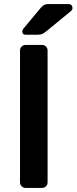

<svg xmlns="http://www.w3.org/2000/svg" viewBox="-20 -920 375 940"><path d="M78 0ZM78 -27V-673Q78 -684 86 -692Q94 -700 105 -700H186Q197 -700 205 -692Q213 -684 213 -673V-27Q213 -16 205 -8Q197 0 186 0H105Q94 0 86 -8Q78 -16 78 -27ZM216 -900H316Q325 -900 330 -894.5Q335 -889 335 -880Q335 -873 330 -868L207 -767Q196 -758 187.5 -754Q179 -750 165 -750H105Q89 -750 89 -766Q89 -772 94 -779L179 -881Q190 -893 197 -896.5Q204 -900 216 -900Z"/></svg>

Font: Hezaedrus Medium
Style: Regular
Weight: 500
Designer: Hubert & Fischer
Foundry: Hubert & Fischer
Version: Version 1.10;September 3, 2019;FontCreator 11.5.0.2425 64-bi